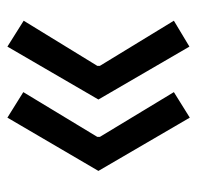

<svg xmlns="http://www.w3.org/2000/svg" viewBox="-27 -592 533 519"><g transform="rotate(90 239.5 -332.5)"><path d="M106 -86 36 -130 158 -329V-336L36 -536L106 -578L249 -332ZM298 -86 229 -129 350 -329V-336L229 -536L298 -579L442 -332Z"/></g></svg>

Font: Ruda Medium
Style: Regular
Weight: 500
Version: Version 2.001